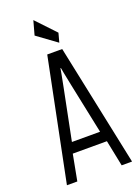

<svg xmlns="http://www.w3.org/2000/svg" viewBox="-162 -935 715 1001"><g transform="rotate(-20 195.0 -434.5)"><path d="M286.1 -203.1Q208 -575.2 208 -584V-585H205.1V-584Q205.1 -575.2 129.9 -203.1ZM28.3 0 165 -675.8H248L389.6 0H332L302.7 -144.5H113.3L85.9 0ZM158.2 -869.1 258.8 -762.7 245.1 -711.9 136.7 -791Z"/></g></svg>

Font: Vancouver Drive
Style: Regular
Weight: 400
Designer: Valery Zaveryaev
Foundry: Cyreal (www.cyreal.org)
Version: Version 1.06